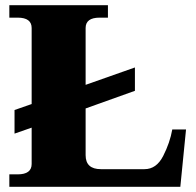

<svg xmlns="http://www.w3.org/2000/svg" viewBox="-20 -720 757 740"><path d="M697 -221 675 0H16V-48H48Q102 -48 102 -88V-228L36 -205V-296L102 -319V-612Q102 -652 48 -652H16V-700H396V-652H364Q310 -652 310 -612V-393L500 -460V-370L310 -302V-122Q310 -68 369 -68H537Q583 -68 609 -119Q635 -170 644 -221Z"/></svg>

Font: Taviraj Black
Style: Regular
Weight: 900
Designer: Katatrad Team
Foundry: CadsonDemak
Version: Version 1.001